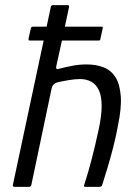

<svg xmlns="http://www.w3.org/2000/svg" viewBox="-20 -728 512 748"><path d="M30 -7Q67 -181 104 -354Q141 -527 178 -701Q179 -708 187 -708Q200 -708 214.5 -708Q229 -708 243 -708Q250 -708 249 -701Q237 -643 224.5 -584.5Q212 -526 199 -469Q198 -462 200.5 -460Q203 -458 210 -460Q232 -466 260.5 -471.5Q289 -477 317 -477Q355 -477 384 -465.5Q413 -454 430 -427Q447 -400 450.5 -353.5Q454 -307 439 -236Q432 -197 421.5 -156Q411 -115 399.5 -76.5Q388 -38 378 -7Q377 -3 373.5 -1.5Q370 0 364 0Q353 0 341 0Q329 0 317 0Q309 0 307.5 -2Q306 -4 310 -14Q325 -60 338.5 -113Q352 -166 363 -217Q376 -275 376 -314.5Q376 -354 365 -377Q354 -400 335 -410Q316 -420 292 -420Q273 -420 248.5 -416Q224 -412 203 -407Q196 -405 190 -400Q184 -395 181 -383L102 -7Q100 0 93 0H37Q29 0 30 -7ZM97 -570Q92 -570 91.5 -572Q91 -574 91 -577L100 -617Q101 -621 102.5 -622.5Q104 -624 108 -624H374Q379 -624 380 -623Q381 -622 380 -617L371 -576Q371 -573 369.5 -571.5Q368 -570 363 -570Z"/></svg>

Font: Glory
Style: Italic
Weight: 400
Italic angle: -12°
Designer: Robert Leuschke
Foundry: Robert Leuschke
Version: Version 1.011